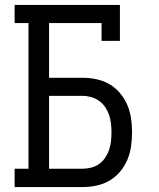

<svg xmlns="http://www.w3.org/2000/svg" viewBox="-20 -755 640 775"><path d="M39 0V-74H95V-662H39V-735H464V-590H390V-662H178V-441H314Q342 -441 370 -435Q398 -429 422 -415Q446 -401 464.5 -379Q483 -357 494 -331Q505 -305 509 -277Q513 -249 513 -221Q513 -192 509 -164Q505 -136 494 -110Q483 -84 464.5 -62Q446 -40 422 -26Q398 -12 370 -6Q342 0 314 0ZM178 -74H314Q331 -74 348.5 -78.5Q366 -83 380.5 -93.5Q395 -104 405 -119Q415 -134 420.5 -150.5Q426 -167 428 -185Q430 -203 430 -221Q430 -238 428 -256Q426 -274 420.5 -290.5Q415 -307 405 -322Q395 -337 380.5 -347.5Q366 -358 348.5 -363Q331 -368 314 -368H178Z"/></svg>

Font: Iosevka HT Extended
Style: Regular
Weight: 400
Width: 7
Monospace: yes
Designer: Belleve Invis
Foundry: Belleve Invis
Version: Version 32.3.0; ttfautohint (v1.8.4)